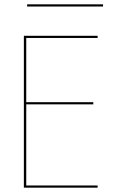

<svg xmlns="http://www.w3.org/2000/svg" viewBox="-20 -865 550 885"><path d="M92 0H430V-10H92ZM92 -690H430V-700H92ZM92 -384H410V-394H92ZM90 -700V0H101V-700ZM105 -835H455V-845H105Z"/></svg>

Font: Jost Thin
Style: Regular
Weight: 250
Version: Version 3.710